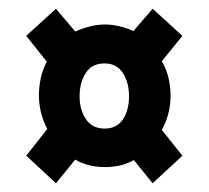

<svg xmlns="http://www.w3.org/2000/svg" viewBox="-20 -565 478 439"><path d="M108 -146 40 -209 88 -270Q69 -307 69 -347Q69 -366 73 -385.5Q77 -405 87 -424L40 -483L108 -545L152 -493Q168 -500 185.5 -504.5Q203 -509 220 -509Q236 -509 253 -505Q270 -501 285 -494L329 -545L397 -483L350 -425Q361 -406 365.5 -386Q370 -366 370 -347Q370 -304 350 -268L397 -209L329 -146L286 -199Q270 -190 253.5 -186.5Q237 -183 220 -183Q181 -183 152 -200ZM219 -271Q247 -271 261 -292Q275 -313 275 -345Q275 -376 261 -398Q247 -420 219 -420Q190 -420 176 -398Q162 -376 162 -345Q162 -314 176.5 -292.5Q191 -271 219 -271Z"/></svg>

Font: Inconsolata SemiCondensed ExtraBold
Style: Regular
Weight: 800
Width: 4
Monospace: yes
Designer: Raph Levien, Cyreal, Brenton Simpson
Foundry: Raph Levien, Cyreal, Google
Version: Version 3.100; ttfautohint (v1.8.4.7-5d5b)